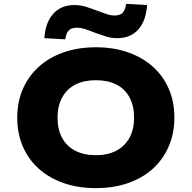

<svg xmlns="http://www.w3.org/2000/svg" viewBox="-20 -960 989 991"><path d="M475 11Q384 11 310 -14.5Q236 -40 182 -87.5Q128 -135 98.5 -202.5Q69 -270 69 -353Q69 -435 98.5 -502Q128 -569 182 -617Q236 -665 310.5 -690.5Q385 -716 475 -716Q565 -716 639 -690.5Q713 -665 767 -617.5Q821 -570 850.5 -503Q880 -436 880 -354Q880 -271 850.5 -203.5Q821 -136 767.5 -88Q714 -40 639.5 -14.5Q565 11 475 11ZM475 -159Q536 -159 580 -182Q624 -205 648 -248.5Q672 -292 672 -353Q672 -414 648.5 -457.5Q625 -501 581 -523.5Q537 -546 475 -546Q413 -546 369 -523.5Q325 -501 301 -457Q277 -413 277 -353Q277 -292 300.5 -248.5Q324 -205 368.5 -182Q413 -159 475 -159ZM317 -757 209 -763Q214 -843 254.5 -888.5Q295 -934 364 -934Q396 -934 427 -924Q458 -914 484 -904Q506 -896 528.5 -888Q551 -880 571 -880Q601 -880 614 -895Q627 -910 631 -940L739 -934Q734 -853 694 -808Q654 -763 584 -763Q552 -763 521 -773.5Q490 -784 465 -793Q443 -802 420 -809.5Q397 -817 377 -817Q347 -817 334 -802Q321 -787 317 -757Z"/></svg>

Font: Nunito Sans 7pt SemiExpanded Black
Style: Regular
Weight: 900
Width: 6
Designer: Vernon Adams
Foundry: Vernon Adams
Version: Version 3.101;gftools[0.9.27]